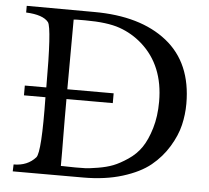

<svg xmlns="http://www.w3.org/2000/svg" viewBox="-50 -747 872 801"><g transform="rotate(5 385.5 -346.5)"><path d="M729 -344Q729 -299 718.5 -254.5Q708 -210 679.5 -163Q651 -116 607.5 -80.5Q564 -45 491.5 -22.5Q419 0 327 0H32L33 -29Q91 -29 125 -67Q145 -90 141 -320H51V-361H141Q141 -609 124 -633Q101 -662 30 -665V-693L312 -692Q506 -692 617.5 -603.5Q729 -515 729 -344ZM615 -343Q615 -494 518 -580Q476 -617 423.5 -635.5Q371 -654 278 -654Q231 -654 230 -653Q229 -509 229 -361H423V-320H229Q229 -281 229 -238Q229 -195 229.5 -161.5Q230 -128 230 -101Q230 -74 230 -57.5Q230 -41 230 -40Q234 -40 240 -40Q246 -40 262.5 -39.5Q279 -39 291 -39Q314 -39 331 -39.5Q348 -40 384.5 -46Q421 -52 448 -62.5Q475 -73 508.5 -95.5Q542 -118 563.5 -149.5Q585 -181 600 -231Q615 -281 615 -343Z"/></g></svg>

Font: GFS Artemisia
Style: Regular
Weight: 400
Designer: Takis Katsoulidis and George D. Matthiopoulos
Foundry: Takis Katsoulidis and George D. Matthiopoulos
Version: Version 1.0